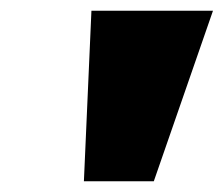

<svg xmlns="http://www.w3.org/2000/svg" viewBox="-20 -745 416 357"><path d="M136 -408 150 -725H376L266 -408Z"/></svg>

Font: REM Black
Style: Italic
Weight: 900
Italic angle: -11°
Designer: Octavio Pardo
Foundry: Ashler Design
Version: Version 1.005;gftools[0.9.28]